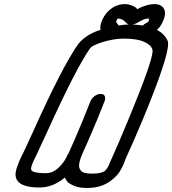

<svg xmlns="http://www.w3.org/2000/svg" viewBox="-20 -920 843 940"><path d="M585 -731Q537 -731 479 -713Q431 -697 422 -685Q353 -588 208 -268L156 -156Q144 -133 137 -115Q132 -102 132 -94Q132 -91 133 -88Q140 -72 206 -72Q235 -73 256 -90Q293 -119 312 -165L314 -166Q341 -224 385 -330L423 -425Q429 -439 443 -449.5Q457 -460 474 -460Q487 -460 492 -451Q495 -446 495 -439Q495 -434 493 -427Q474 -380 454 -330Q410 -225 381 -162Q367 -128 367 -108Q367 -95 378 -82.5Q389 -70 432 -70Q473 -70 492 -82Q506 -94 515 -117L526 -142Q557 -210 610 -338Q721 -606 727 -666V-670Q727 -696 686 -715Q652 -731 585 -731ZM611 -800Q605 -801 602 -805Q596 -810 586 -819L583 -822Q570 -829 559 -829Q556 -829 555.5 -828.5Q555 -828 553.5 -826Q552 -824 548 -813Q548 -812 556 -802Q559 -799 560 -795Q588 -800 611 -800ZM748 -774Q784 -755 800 -722Q803 -717 803 -705Q803 -635 682 -342Q630 -218 594 -140L586 -118Q580 -104 567 -81.5Q554 -59 521 -34Q475 0 411 0H398Q350 0 313 -27Q303 -37 298 -51Q239 -2 173 -2Q56 -2 56 -67Q56 -81 62 -98L72 -125Q83 -152 94 -172L140 -271Q287 -599 365 -707Q403 -752 472 -774V-777Q471 -781 471 -786Q471 -799 479 -819Q499 -866 543 -889Q567 -900 590 -900Q617 -900 642 -885Q649 -880 652 -875Q661 -880 672 -885Q709 -900 736 -900Q759 -900 773 -889Q788 -876 788 -855Q788 -839 779 -819Q768 -792 752 -777Q750 -775 748 -774ZM629 -800Q656 -799 679 -795Q683 -799 687 -802Q704 -812 706 -813Q710 -824 710.5 -826Q711 -828 710.5 -828.5Q710 -829 708 -829Q689 -829 672 -819L667 -817Q646 -803 629 -800Z"/></svg>

Font: Bubblez Graffiti
Style: Italic
Weight: 400
Italic angle: -22.5°
Designer: GGBotNet
Foundry: GGBotNet
Version: 1.00